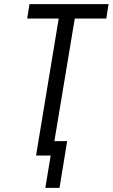

<svg xmlns="http://www.w3.org/2000/svg" viewBox="-20 -755 547 932"><path d="M200 157 226 0H155L265 -665H112L123 -735H507L496 -665H343L244 -70H306L269 157Z"/></svg>

Font: Iosevka Term Curly Oblique
Style: Regular
Weight: 400
Italic angle: -9°
Designer: Belleve Invis
Foundry: Belleve Invis
Version: Version 32.3.0